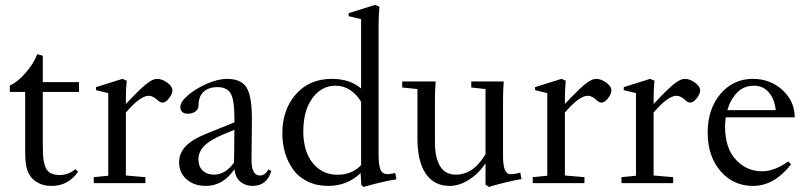

<svg xmlns="http://www.w3.org/2000/svg" viewBox="-20 -746 3284 782"><path d="M190.4 11.2Q159.7 11.2 137.5 0Q115.2 -11.2 103.5 -28.8Q91.8 -45.9 87.2 -67.4Q82.5 -88.9 82.5 -135.7V-371.6H20V-397.9Q51.3 -411.1 84.5 -449.5Q117.7 -487.8 131.8 -525.4L154.3 -519V-411.6H301.8V-371.6H154.3V-167.5Q154.3 -118.2 157 -97.9Q159.7 -77.6 166 -63Q179.2 -33.2 222.2 -33.2Q259.3 -33.2 287.1 -57.1L297.9 -46.4Q257.8 11.2 190.4 11.2Z M361.8 0V-24.4L420.9 -30.3V-366.7L371.1 -378.9V-391.1L478.5 -424.8L496.1 -417.5Q492.7 -379.9 492.7 -346.2V-322.3Q558.1 -393.1 586.9 -412.1Q606 -424.8 620.1 -424.8Q639.6 -424.8 660.9 -409.7Q682.1 -394.5 682.1 -377.4Q682.1 -363.8 668.5 -345.9Q654.8 -328.1 642.1 -328.1Q632.8 -328.1 622.6 -337.4Q602.5 -356 586.4 -356Q550.8 -356 492.7 -287.6V-31.2L572.3 -24.4V0Z M818.4 11.2Q770.5 11.2 740 -15.6Q709.5 -42.5 709.5 -85Q709.5 -121.6 735.6 -149.7Q761.7 -177.7 817.4 -200.2L934.6 -247.6V-271Q934.6 -338.9 919.7 -365Q904.8 -391.1 865.7 -391.1Q829.1 -391.1 808.8 -371.8Q788.6 -352.5 788.6 -316.9Q788.6 -301.8 776.1 -292.2Q763.7 -282.7 744.1 -282.7Q730 -282.7 722.2 -290Q714.4 -297.4 714.4 -310.5Q714.4 -331.5 746.6 -358.9Q778.8 -386.2 824 -405.5Q869.1 -424.8 904.3 -424.8Q961.9 -424.8 983.9 -389.9Q1005.9 -355 1005.9 -263.7Q1005.9 -238.8 1005.6 -211.2Q1005.4 -183.6 1004.9 -149.9Q1004.4 -116.2 1004.4 -97.7Q1003.9 -31.2 1038.1 -31.2Q1059.6 -31.2 1073.7 -56.2L1085 -49.3Q1066.4 11.2 1008.8 11.2Q980.5 11.2 960 -4.9Q939.5 -21 934.6 -56.6Q888.7 11.2 818.4 11.2ZM788.1 -96.7Q788.1 -68.4 805.4 -51.5Q822.8 -34.7 852.1 -34.7Q897.5 -34.7 933.1 -83.5Q933.6 -106 934.1 -150.6Q934.6 -195.3 934.6 -217.3L887.7 -197.8Q836.4 -176.3 812.3 -152.1Q788.1 -127.9 788.1 -96.7Z M1461.4 15.6 1451.7 7.8 1448.7 -41Q1394.5 11.2 1316.9 11.2Q1269.5 11.2 1232.7 -6.8Q1195.8 -24.9 1173.8 -55.7Q1151.9 -86.4 1140.9 -123.8Q1129.9 -161.1 1129.9 -203.1Q1129.9 -298.8 1184.8 -361.8Q1239.7 -424.8 1332 -424.8Q1404.8 -424.8 1450.7 -385.7V-668L1399.9 -680.2V-692.4L1507.8 -726.1L1525.4 -718.8Q1522 -681.2 1522 -647.5V-115.2Q1522 -72.8 1529.8 -54.7Q1537.6 -36.6 1559.1 -36.6Q1570.3 -36.6 1589.8 -41.5L1594.7 -15.6Q1570.8 -12.7 1525.1 -1.7Q1479.5 9.3 1461.4 15.6ZM1355 -34.2Q1387.7 -34.2 1412.8 -46.1Q1438 -58.1 1450.7 -74.2V-331.5Q1433.6 -360.8 1406.7 -378.9Q1379.9 -397 1346.2 -397Q1289.6 -397 1252.4 -346.2Q1215.3 -295.4 1215.3 -210.9Q1215.3 -129.4 1253.9 -81.8Q1292.5 -34.2 1355 -34.2Z M1811.5 11.2Q1748 11.2 1714.1 -38.6Q1680.2 -88.4 1680.2 -182.1V-383.3L1618.2 -389.6V-414.1H1754.4Q1751.5 -373 1751.5 -349.1V-166Q1751.5 -104.5 1772.2 -69.6Q1793 -34.7 1836.4 -34.7Q1908.7 -34.7 1957.5 -118.2V-383.3L1899.4 -389.6V-414.1H2031.7Q2028.8 -373 2028.8 -349.1V-108.9Q2028.8 -36.6 2059.1 -36.6Q2077.6 -36.6 2099.1 -43L2104 -16.6Q2083 -13.7 2033.7 -1.7Q1984.4 10.3 1972.7 15.6L1957.5 6.3V-81.1Q1930.2 -39.6 1890.4 -14.2Q1850.6 11.2 1811.5 11.2Z M2149.9 0V-24.4L2209 -30.3V-366.7L2159.2 -378.9V-391.1L2266.6 -424.8L2284.2 -417.5Q2280.8 -379.9 2280.8 -346.2V-322.3Q2346.2 -393.1 2375 -412.1Q2394 -424.8 2408.2 -424.8Q2427.7 -424.8 2449 -409.7Q2470.2 -394.5 2470.2 -377.4Q2470.2 -363.8 2456.5 -345.9Q2442.9 -328.1 2430.2 -328.1Q2420.9 -328.1 2410.6 -337.4Q2390.6 -356 2374.5 -356Q2338.9 -356 2280.8 -287.6V-31.2L2360.4 -24.4V0Z M2511.2 0V-24.4L2570.3 -30.3V-366.7L2520.5 -378.9V-391.1L2627.9 -424.8L2645.5 -417.5Q2642.1 -379.9 2642.1 -346.2V-322.3Q2707.5 -393.1 2736.3 -412.1Q2755.4 -424.8 2769.5 -424.8Q2789.1 -424.8 2810.3 -409.7Q2831.5 -394.5 2831.5 -377.4Q2831.5 -363.8 2817.9 -345.9Q2804.2 -328.1 2791.5 -328.1Q2782.2 -328.1 2772 -337.4Q2752 -356 2735.8 -356Q2700.2 -356 2642.1 -287.6V-31.2L2721.7 -24.4V0Z M3047.4 11.2Q2965.8 11.2 2914.1 -49.6Q2862.3 -110.4 2862.3 -206.1Q2862.3 -301.3 2914.1 -363Q2965.8 -424.8 3046.4 -424.8Q3117.2 -424.8 3167 -379.2Q3216.8 -333.5 3216.8 -268.1H2936Q2933.1 -250 2933.1 -231.4Q2933.1 -142.6 2977.1 -95.5Q3021 -48.3 3084.5 -48.3Q3133.3 -48.3 3190.4 -88.4L3201.7 -76.2Q3132.8 11.2 3047.4 11.2ZM3051.3 -397Q3009.8 -397 2982.4 -369.1Q2955.1 -341.3 2942.4 -297.4H3139.6Q3134.3 -344.2 3110.6 -370.6Q3086.9 -397 3051.3 -397Z"/></svg>

Font: Elstob 18pt
Style: Regular
Weight: 400
Designer: Peter S. Baker
Version: Version 1.015